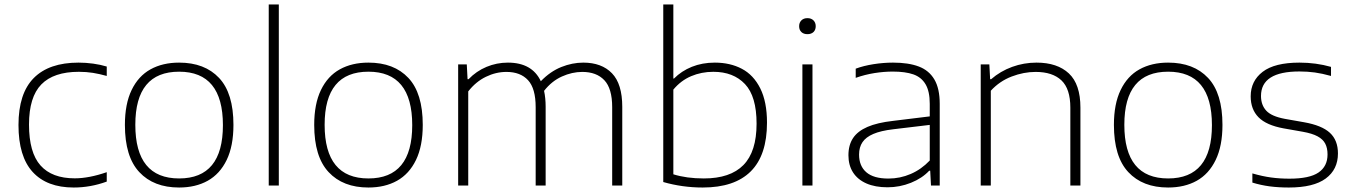

<svg xmlns="http://www.w3.org/2000/svg" viewBox="-20 -828 6038 857"><path d="M62.5 -270Q62.5 -411 130.8 -479.8Q199 -548.5 330.5 -548.5Q363 -548.5 395.8 -544Q428.5 -539.5 456.5 -531V-489Q424.5 -498 394.8 -502.8Q365 -507.5 332 -507.5Q219.5 -507.5 164.5 -451.2Q109.5 -395 109.5 -272Q109.5 -147 160.8 -89.5Q212 -32 313.5 -32Q377 -32 456.5 -59.5V-17.5Q384 9 309 9Q189.5 9 126 -60.2Q62.5 -129.5 62.5 -270Z M537.5 -270.5Q537.5 -364 567.5 -426.2Q597.5 -488.5 651.8 -518.5Q706 -548.5 779.5 -548.5Q893.5 -548.5 957.8 -480.2Q1022 -412 1022 -270.5Q1022 -176.5 991.8 -114Q961.5 -51.5 907.2 -21.2Q853 9 779.5 9Q666 9 601.8 -59.8Q537.5 -128.5 537.5 -270.5ZM975 -269.5Q975 -508 779.5 -508Q584 -508 584 -271Q584 -31.5 779.5 -31.5Q975 -31.5 975 -269.5Z M1179.5 0V-808H1224.5V0Z M1382.5 -270.5Q1382.5 -364 1412.5 -426.2Q1442.5 -488.5 1496.8 -518.5Q1551 -548.5 1624.5 -548.5Q1738.5 -548.5 1802.8 -480.2Q1867 -412 1867 -270.5Q1867 -176.5 1836.8 -114Q1806.5 -51.5 1752.2 -21.2Q1698 9 1624.5 9Q1511 9 1446.8 -59.8Q1382.5 -128.5 1382.5 -270.5ZM1820 -269.5Q1820 -508 1624.5 -508Q1429 -508 1429 -271Q1429 -31.5 1624.5 -31.5Q1820 -31.5 1820 -269.5Z M2757.5 -351V0H2712.5V-349.5Q2712.5 -433 2677.5 -470Q2642.5 -507 2579 -507Q2533.5 -507 2488 -486.5Q2442.5 -466 2408.5 -422.5Q2415.5 -390 2415.5 -351.5V0H2371V-349.5Q2371 -433 2337 -470Q2303 -507 2240.5 -507Q2193.5 -507 2148.8 -485.2Q2104 -463.5 2070 -420V0H2025V-540.5H2063.5L2067 -474.5H2071.5Q2106 -510.5 2151.5 -529.5Q2197 -548.5 2247 -548.5Q2355 -548.5 2394 -465.5Q2436 -509 2485.2 -528.8Q2534.5 -548.5 2583.5 -548.5Q2665.5 -548.5 2711.5 -501Q2757.5 -453.5 2757.5 -351Z M2940.5 -15.5V-808H2985.5V-477.5H2988.5Q3021.5 -511 3068 -529.8Q3114.5 -548.5 3170.5 -548.5Q3239 -548.5 3291.2 -521Q3343.5 -493.5 3373.5 -433.5Q3403.5 -373.5 3403.5 -280.5Q3403.5 -135.5 3331.2 -63.2Q3259 9 3116.5 9Q3026 9 2940.5 -15.5ZM3357 -276Q3357 -398 3305.2 -452.8Q3253.5 -507.5 3164 -507.5Q3111 -507.5 3065 -488Q3019 -468.5 2985.5 -428V-50Q3044.5 -31.5 3121.5 -31.5Q3239.5 -31.5 3298.2 -91.2Q3357 -151 3357 -276Z M3561.5 0V-540.5H3606.5V0ZM3547 -711Q3547 -727 3557 -737Q3567 -747 3584 -747Q3601 -747 3611 -737Q3621 -727 3621 -711Q3621 -694.5 3611 -685Q3601 -675.5 3584 -675.5Q3567 -675.5 3557 -685Q3547 -694.5 3547 -711Z M4174.5 -364.5V0H4135.5L4132 -66H4127.5Q4096.5 -32.5 4046.2 -12.2Q3996 8 3941.5 8Q3886.5 8 3847.2 -9.2Q3808 -26.5 3787.5 -58.5Q3767 -90.5 3767 -135Q3767 -180.5 3787.5 -211.5Q3808 -242.5 3851.8 -261.5Q3895.5 -280.5 3966.5 -288.5L4130 -308.5V-364.5Q4130 -420.5 4111.2 -452Q4092.5 -483.5 4056.8 -496Q4021 -508.5 3964.5 -508.5Q3925.5 -508.5 3883 -501.8Q3840.5 -495 3799.5 -480.5V-521.5Q3834.5 -534.5 3878.8 -541.5Q3923 -548.5 3966 -548.5Q4035 -548.5 4080.8 -531.2Q4126.5 -514 4150.5 -473.5Q4174.5 -433 4174.5 -364.5ZM4130 -111.5V-270.5L3967 -251Q3911.5 -244.5 3878.2 -230.2Q3845 -216 3829.8 -193.5Q3814.5 -171 3814.5 -138Q3814.5 -87 3847 -59Q3879.5 -31 3945.5 -31Q3997.5 -31 4045 -51.5Q4092.5 -72 4130 -111.5Z M4357.5 -540.5H4396L4399.5 -474.5H4404Q4445.5 -510.5 4497.8 -529.5Q4550 -548.5 4606.5 -548.5Q4699.5 -548.5 4751 -500.2Q4802.5 -452 4802.5 -347.5V0H4757.5V-347.5Q4757.5 -431.5 4717.8 -469.2Q4678 -507 4602.5 -507Q4549.5 -507 4495.8 -486.5Q4442 -466 4402.5 -423V0H4357.5Z M4952 -270.5Q4952 -364 4982 -426.2Q5012 -488.5 5066.2 -518.5Q5120.5 -548.5 5194 -548.5Q5308 -548.5 5372.2 -480.2Q5436.5 -412 5436.5 -270.5Q5436.5 -176.5 5406.2 -114Q5376 -51.5 5321.8 -21.2Q5267.5 9 5194 9Q5080.5 9 5016.2 -59.8Q4952 -128.5 4952 -270.5ZM5389.5 -269.5Q5389.5 -508 5194 -508Q4998.5 -508 4998.5 -271Q4998.5 -31.5 5194 -31.5Q5389.5 -31.5 5389.5 -269.5Z M5570 -13V-54Q5615 -41 5653.5 -35.8Q5692 -30.5 5735.5 -30.5Q5825 -30.5 5865.2 -58Q5905.5 -85.5 5905.5 -138.5Q5905.5 -167.5 5895.2 -187Q5885 -206.5 5861 -219.5Q5837 -232.5 5794.5 -240L5709.5 -255Q5632.5 -269 5597.5 -304.5Q5562.5 -340 5562.5 -398Q5562.5 -466.5 5616 -507.5Q5669.5 -548.5 5780 -548.5Q5854 -548.5 5921 -529.5V-489Q5881.5 -500 5848.8 -504.5Q5816 -509 5780 -509Q5608.5 -509 5608.5 -399.5Q5608.5 -359.5 5632 -334Q5655.5 -308.5 5715 -297.5L5800 -282.5Q5880 -268.5 5916 -235.2Q5952 -202 5952 -143Q5952 -71.5 5897.5 -31.2Q5843 9 5733 9Q5686.5 9 5647 3.8Q5607.5 -1.5 5570 -13Z"/></svg>

Font: Encode Sans Expanded ExtraLight
Style: Regular
Weight: 275
Width: 7
Designer: Multiple Designers
Foundry: Impallari Type
Version: Version 2.000